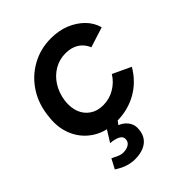

<svg xmlns="http://www.w3.org/2000/svg" viewBox="-203 -628 955 955"><g transform="rotate(-45 274.0 -151.0)"><path d="M259 12Q184 12 131 -21.5Q78 -55 52.5 -112Q27 -169 35 -239Q42 -321 81 -382Q120 -443 182 -477.5Q244 -512 318 -512Q373 -512 417.5 -494Q462 -476 493 -445Q524 -414 536 -372L429 -338Q415 -372 386.5 -390Q358 -408 317 -408Q274 -408 238 -387Q202 -366 178.5 -329Q155 -292 148 -243Q143 -199 155.5 -165.5Q168 -132 197 -112Q226 -92 267 -92Q311 -92 348 -114Q385 -136 407 -172L503 -127Q463 -59 399.5 -23.5Q336 12 259 12ZM188 210Q165 210 138.5 202Q112 194 82 174L109 123Q125 131 141 138Q157 145 171 145Q196 145 211.5 134.5Q227 124 227 104Q227 87 208.5 77.5Q190 68 158 65L203 -7L272 2L250 31Q276 41 292 61.5Q308 82 308 106Q308 157 276.5 183.5Q245 210 188 210Z"/></g></svg>

Font: Figtree Light SemiBold
Style: Italic
Weight: 600
Italic angle: -9.5°
Version: Version 2.001;gftools[0.9.30]